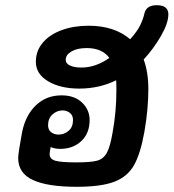

<svg xmlns="http://www.w3.org/2000/svg" viewBox="-20 -722 668 739"><path d="M628 -667Q628 -633 599.5 -583.5Q571 -534 533 -493Q551 -444 551 -379Q551 -303 536 -216Q521 -131 496 -86.5Q471 -42 420 -22.5Q369 -3 275 -3Q164 -3 107 -29Q50 -55 50 -114Q50 -132 65 -213Q78 -278 118 -316.5Q158 -355 217 -355Q267 -355 296 -327Q325 -299 325 -260Q325 -209 293 -179Q261 -149 212 -149Q191 -149 175 -156Q171 -136 171 -129Q171 -110 192.5 -103.5Q214 -97 275 -97Q329 -97 353.5 -103.5Q378 -110 391 -133.5Q404 -157 413 -210Q428 -291 428 -375Q428 -401 427 -413Q362 -381 285 -381Q213 -381 165.5 -409Q118 -437 118 -484Q118 -526 144.5 -557.5Q171 -589 217.5 -606Q264 -623 321 -623Q420 -623 481 -571Q508 -601 519.5 -624.5Q531 -648 536 -671Q544 -702 583 -702Q628 -702 628 -667ZM401 -499Q373 -537 314 -537Q277 -537 255 -524Q233 -511 233 -492Q233 -477 250 -469.5Q267 -462 294 -462Q348 -462 401 -499ZM165 -240Q165 -222 177 -213Q189 -204 206 -204Q227 -204 244 -218.5Q261 -233 261 -260Q261 -278 249 -287.5Q237 -297 221 -297Q199 -297 182 -281.5Q165 -266 165 -240Z"/></svg>

Font: Mali SemiBold
Style: Italic
Weight: 600
Italic angle: -10°
Version: Version 1.000; ttfautohint (v1.6)